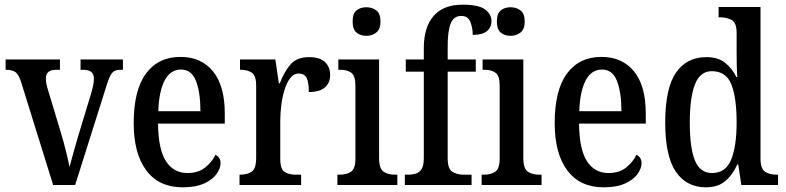

<svg xmlns="http://www.w3.org/2000/svg" viewBox="-20 -790 3358 820"><path d="M70 -440Q60 -472 46 -482Q32 -492 4 -492V-536H236V-492H220Q176 -492 176 -455Q176 -442 178.5 -430Q181 -418 185 -406L241 -220Q252 -184 262 -143Q272 -102 277 -77Q282 -97 292 -132.5Q302 -168 313 -206L369 -390Q375 -411 378 -426Q381 -441 381 -455Q381 -492 335 -492H324V-536H505V-492H492Q469 -492 457.5 -477Q446 -462 432 -415L301 0H207Z M760 10Q659 10 605 -62Q551 -134 551 -264Q551 -405 603.5 -476Q656 -547 751 -547Q839 -547 889.5 -485.5Q940 -424 940 -305V-262H655Q656 -153 688.5 -102Q721 -51 781 -51Q826 -51 855.5 -74Q885 -97 900 -129Q909 -125 915.5 -116Q922 -107 922 -93Q922 -71 905 -47Q888 -23 852 -6.5Q816 10 760 10ZM836 -315Q836 -395 817 -444Q798 -493 753 -493Q708 -493 683.5 -447Q659 -401 656 -315Z M1003 0V-44H1006Q1035 -44 1054.5 -56.5Q1074 -69 1074 -116V-424Q1074 -468 1055 -480Q1036 -492 1008 -492H1005V-536H1156L1171 -434H1175Q1193 -482 1220 -514Q1247 -546 1300 -546Q1346 -546 1368 -525Q1390 -504 1390 -469Q1390 -436 1367.5 -416.5Q1345 -397 1299 -397Q1299 -438 1289.5 -457Q1280 -476 1255 -476Q1235 -476 1220 -457Q1205 -438 1195.5 -407.5Q1186 -377 1181.5 -342Q1177 -307 1177 -275V-111Q1177 -67 1196 -55.5Q1215 -44 1242 -44H1266V0Z M1545 -637Q1519 -637 1502.5 -651Q1486 -665 1486 -698Q1486 -732 1502.5 -745.5Q1519 -759 1545 -759Q1569 -759 1587 -745.5Q1605 -732 1605 -698Q1605 -665 1587 -651Q1569 -637 1545 -637ZM1421 0V-44H1431Q1460 -44 1479 -56.5Q1498 -69 1498 -113V-424Q1498 -467 1480 -479.5Q1462 -492 1434 -492H1425V-536H1599V-116Q1599 -70 1618 -57Q1637 -44 1666 -44H1677V0Z M1709 0V-44H1724Q1740 -44 1755.5 -48.5Q1771 -53 1780.5 -68Q1790 -83 1790 -114V-484H1713V-536H1790V-584Q1790 -674 1832 -722Q1874 -770 1955 -770Q2025 -770 2052 -749.5Q2079 -729 2079 -700Q2079 -673 2059.5 -657Q2040 -641 1999 -641Q1999 -670 1989 -696Q1979 -722 1950 -722Q1918 -722 1905 -690Q1892 -658 1892 -595V-536H2012V-484H1892V-114Q1892 -68 1912.5 -56Q1933 -44 1959 -44H1994V0Z M2161 -637Q2135 -637 2118.5 -651Q2102 -665 2102 -698Q2102 -732 2118.5 -745.5Q2135 -759 2161 -759Q2185 -759 2203 -745.5Q2221 -732 2221 -698Q2221 -665 2203 -651Q2185 -637 2161 -637ZM2037 0V-44H2047Q2076 -44 2095 -56.5Q2114 -69 2114 -113V-424Q2114 -467 2096 -479.5Q2078 -492 2050 -492H2041V-536H2215V-116Q2215 -70 2234 -57Q2253 -44 2282 -44H2293V0Z M2558 10Q2457 10 2403 -62Q2349 -134 2349 -264Q2349 -405 2401.5 -476Q2454 -547 2549 -547Q2637 -547 2687.5 -485.5Q2738 -424 2738 -305V-262H2453Q2454 -153 2486.5 -102Q2519 -51 2579 -51Q2624 -51 2653.5 -74Q2683 -97 2698 -129Q2707 -125 2713.5 -116Q2720 -107 2720 -93Q2720 -71 2703 -47Q2686 -23 2650 -6.5Q2614 10 2558 10ZM2634 -315Q2634 -395 2615 -444Q2596 -493 2551 -493Q2506 -493 2481.5 -447Q2457 -401 2454 -315Z M2995 10Q2912 10 2866.5 -56.5Q2821 -123 2821 -267Q2821 -412 2866.5 -479Q2912 -546 2997 -546Q3046 -546 3076 -522.5Q3106 -499 3125 -461H3129Q3127 -485 3126.5 -513.5Q3126 -542 3126 -569V-649Q3126 -693 3105 -704.5Q3084 -716 3056 -716H3049V-760H3228V-114Q3228 -70 3247 -57Q3266 -44 3296 -44H3303V0H3146L3133 -88H3129Q3109 -43 3077.5 -16.5Q3046 10 2995 10ZM3021 -51Q3079 -51 3102.5 -108Q3126 -165 3126 -267Q3126 -373 3103.5 -429.5Q3081 -486 3020 -486Q2970 -486 2948 -429.5Q2926 -373 2926 -266Q2926 -158 2948 -104.5Q2970 -51 3021 -51Z"/></svg>

Font: Noto Serif Tamil Condensed Medium
Style: Italic
Weight: 500
Width: 3
Italic angle: -12°
Designer: Indian Type Foundry, Tom Grace, and the Monotype Design Team
Foundry: Monotype Imaging Inc.
Version: Version 2.003; ttfautohint (v1.8.4.7-5d5b)